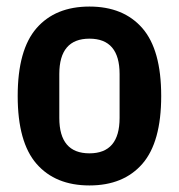

<svg xmlns="http://www.w3.org/2000/svg" viewBox="-20 -554 546 586"><path d="M253 12Q149 12 91.5 -54Q34 -120 34 -261Q34 -402 91.5 -468Q149 -534 253 -534Q357 -534 414.5 -468Q472 -402 472 -261Q472 -120 414.5 -54Q357 12 253 12ZM253 -86Q345 -86 345 -194V-328Q345 -436 253 -436Q161 -436 161 -328V-194Q161 -86 253 -86Z"/></svg>

Font: IBM Plex Sans Condensed SemiBold
Style: Regular
Weight: 600
Width: 3
Designer: Mike Abbink, Paul van der Laan, Pieter van Rosmalen
Foundry: Bold Monday
Version: Version 1.3